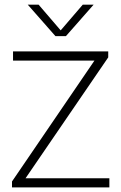

<svg xmlns="http://www.w3.org/2000/svg" viewBox="-20 -820 531 840"><path d="M32.5 0V-26L401.5 -567L407 -555H37V-595H453.5V-569L83.5 -28L78 -40H458.5V0ZM222.5 -662 101.5 -799.5H149L252.5 -679H238.5L342 -799.5H389.5L268.5 -662Z"/></svg>

Font: Encode Sans SC ExtraLight
Style: Regular
Weight: 250
Designer: Multiple Designers
Foundry: Impallari Type
Version: Version 3.002